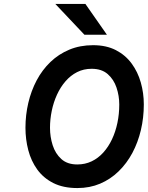

<svg xmlns="http://www.w3.org/2000/svg" viewBox="-20 -941 749 973"><path d="M372.2 12Q300.6 12 250.2 -13.4Q199.9 -38.9 168.8 -82Q137.6 -125.2 123.3 -180.1Q109 -234.9 109 -293.4Q109 -358 123.4 -419.4Q137.8 -480.9 165.9 -534Q194.1 -587 235.6 -626.9Q277.2 -666.8 331.4 -689.4Q385.6 -712 451.8 -712Q518.5 -712 567.1 -687Q615.8 -661.9 647.1 -619.1Q678.5 -576.4 693.6 -522.8Q708.8 -469.1 708.8 -411.6Q708.8 -344.5 694 -281.9Q679.2 -219.3 650.8 -166Q622.3 -112.7 581.1 -72.7Q540 -32.6 487.5 -10.3Q435 12 372.2 12ZM371.6 -107.6Q411.4 -107.6 444.6 -123.5Q477.8 -139.4 503.6 -168.1Q529.5 -196.8 547.6 -235.2Q565.7 -273.6 575 -318.4Q584.4 -363.2 584.4 -411.6Q584.4 -455.3 570.5 -496.9Q556.7 -538.4 526 -565.4Q495.3 -592.4 444.4 -592.4Q403.8 -592.4 370.6 -575.5Q337.4 -558.6 311.8 -528.9Q286.1 -499.2 268.7 -461Q251.3 -422.9 242.4 -379.8Q233.4 -336.7 233.4 -293.4Q233.4 -247.6 246.9 -205.1Q260.5 -162.5 290.8 -135.1Q321 -107.6 371.6 -107.6ZM407.8 -765 260.4 -921H412.8L521.8 -765Z"/></svg>

Font: Overpass
Style: Italic
Weight: 400
Italic angle: -10°
Designer: Delve Withrington, Dave Bailey, Thomas Jockin
Foundry: Delve Fonts LLC
Version: Version 4.000